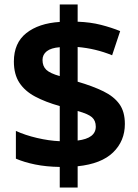

<svg xmlns="http://www.w3.org/2000/svg" viewBox="-20 -780 615 858"><path d="M247 -34Q186 -35 137 -45Q88 -55 51 -71V-195Q92 -176 145.5 -163.5Q199 -151 247 -149V-306Q183 -324 137 -348.5Q91 -373 66.5 -410.5Q42 -448 42 -505Q42 -588 97.5 -632Q153 -676 247 -682V-760H327V-683Q384 -681 431 -669Q478 -657 517 -641L481 -533Q408 -563 327 -570V-415Q395 -395 442 -372Q489 -349 513.5 -315Q538 -281 538 -226Q538 -150 485.5 -99Q433 -48 327 -37V58H247ZM247 -569Q208 -566 189 -551Q170 -536 170 -512Q170 -484 187 -468Q204 -452 247 -440ZM327 -152Q408 -162 408 -214Q408 -241 391 -256Q374 -271 327 -284Z"/></svg>

Font: Noto Sans Syriac
Style: Bold
Weight: 700
Designer: Patrick Giasson and the Monotype Design Team
Foundry: Monotype Imaging Inc.
Version: Version 3.000; ttfautohint (v1.8.4.7-5d5b)